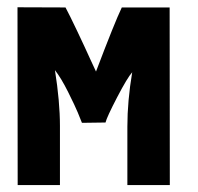

<svg xmlns="http://www.w3.org/2000/svg" viewBox="-20 -519 558 541"><path d="M29.3 -498.5 164.6 -498Q175.8 -477.1 197.3 -431.9Q218.8 -386.7 234.4 -352.1L250.5 -317.4Q302.7 -455.1 323.2 -498H458L458.5 2.4H338.9V-162.1Q338.9 -234.4 352.5 -315.4Q338.9 -300.3 309.8 -244.4Q280.8 -188.5 277.3 -173.8L210.9 -172.9Q206.5 -184.1 199.2 -201.9Q191.9 -219.7 171.9 -259.8Q151.9 -299.8 134.8 -321.3Q148.9 -232.9 148.9 -164.1V2.4H29.8Z"/></svg>

Font: Fantasque Sans Mono
Style: Bold
Weight: 700
Monospace: yes
Designer: Jany Belluz
Version: Version 1.8.0 ; ttfautohint (v1.8.2)